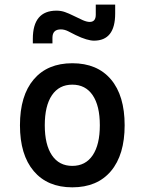

<svg xmlns="http://www.w3.org/2000/svg" viewBox="-20 -801 626 831"><path d="M293 9.8Q185.5 9.8 126 -60.5Q66.4 -130.9 66.4 -258.8Q66.4 -387.2 126 -457.3Q185.5 -527.3 293 -527.3Q400.9 -527.3 460.2 -457.3Q519.5 -387.2 519.5 -258.8Q519.5 -130.9 460.2 -60.5Q400.9 9.8 293 9.8ZM293 -83Q350.1 -83 381.1 -128.9Q412.1 -174.8 412.1 -258.8Q412.1 -343.3 381.1 -388.9Q350.1 -434.6 293 -434.6Q235.8 -434.6 204.8 -388.9Q173.8 -343.3 173.8 -258.8Q173.8 -174.8 204.8 -128.9Q235.8 -83 293 -83ZM122.1 -613.3V-632.8Q122.1 -754.9 224.6 -754.9Q244.1 -754.9 261.2 -748.8Q278.3 -742.7 296.9 -733.4Q321.3 -721.2 338.6 -713.6Q356 -706.1 368.2 -706.1Q394.5 -706.1 394.5 -737.3V-781.2H478.5V-742.2Q478.5 -625 386.7 -625Q373 -625 353 -630.9Q333 -636.7 307.1 -649.4Q291 -657.7 274.9 -665.8Q258.8 -673.8 243.2 -673.8Q207 -673.8 207 -637.7V-613.3Z"/></svg>

Font: CaskaydiaMono NF
Style: Regular
Weight: 400
Designer: Aaron Bell
Foundry: Saja Typeworks
Version: Version 2111.001; ttfautohint (v1.8.4);Nerd Fonts 3.1.1